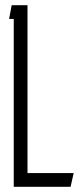

<svg xmlns="http://www.w3.org/2000/svg" viewBox="-20 -720 324 740"><path d="M264 -53 252 0H33V-647H15L25 -700H86V-53Z"/></svg>

Font: Karantina Light
Style: Regular
Weight: 300
Designer: Rony Koch
Foundry: Rony Koch
Version: Version 1.000; ttfautohint (v1.8.3)